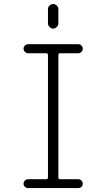

<svg xmlns="http://www.w3.org/2000/svg" viewBox="-20 -955 540 975"><path d="M223.6 -909.2Q223.6 -919.9 231.9 -927.2Q240.2 -934.6 250 -934.6Q259.8 -934.6 268.1 -927.2Q276.4 -919.9 276.4 -909.2V-835.9Q276.4 -826.2 268.1 -817.9Q259.8 -809.6 250 -809.6Q240.2 -809.6 231.9 -817.9Q223.6 -826.2 223.6 -835.9ZM214.8 -44.9Q223.6 -44.9 223.6 -53.7V-675.8Q223.6 -684.6 214.8 -684.6H122.1Q113.3 -684.6 106.4 -691.9Q99.6 -699.2 99.6 -708Q99.6 -716.8 106.4 -723.6Q113.3 -730.5 122.1 -730.5H377.9Q386.7 -730.5 393.6 -723.6Q400.4 -716.8 400.4 -708Q400.4 -699.2 393.6 -691.9Q386.7 -684.6 377.9 -684.6H285.2Q276.4 -684.6 276.4 -675.8V-53.7Q276.4 -44.9 285.2 -44.9H377.9Q386.7 -44.9 393.6 -38.1Q400.4 -31.2 400.4 -22Q400.4 -12.7 393.6 -6.3Q386.7 0 377.9 0H122.1Q113.3 0 106.4 -6.3Q99.6 -12.7 99.6 -22Q99.6 -31.2 106.4 -38.1Q113.3 -44.9 122.1 -44.9Z"/></svg>

Font: Rounded Mgen+ 1m light
Style: Regular
Weight: 200
Designer: [Source Han Sans]
Ryoko NISHIZUKA  (kana & ideographs); Paul D. Hunt (Latin, Greek & Cyrillic); Wenlong ZHANG  (bopomofo
Version: Version 1.059.20150602